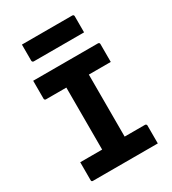

<svg xmlns="http://www.w3.org/2000/svg" viewBox="-218 -1038 1035 1153"><g transform="rotate(-30 300.0 -461.0)"><path d="M378 -85H218L222 -131Q222 -147 222 -168Q222 -189 222 -205Q222 -256 222 -307Q222 -358 222 -409.5Q222 -461 222 -512.5Q222 -564 222 -615H382L378 -569Q378 -553 378 -532.5Q378 -512 378 -495Q378 -444 378 -392.5Q378 -341 378 -289.5Q378 -238 378 -187Q378 -136 378 -85ZM530 0H81Q78 0 76 -0.5Q74 -1 72.5 -2.5Q71 -4 70.5 -6Q70 -8 70 -11Q70 -33 70 -53Q70 -73 70 -93Q70 -113 70 -135H518Q522 -135 524.5 -133.5Q527 -132 528.5 -130Q530 -128 530 -124Q530 -102 530 -82Q530 -62 530 -42Q530 -22 530 0ZM70 -700H518Q524 -700 527 -697Q530 -694 530 -689Q530 -672 530 -657Q530 -642 530 -627Q530 -612 530 -597Q530 -582 530 -565H81Q76 -565 73 -568Q70 -571 70 -576Q70 -593 70 -608Q70 -623 70 -638Q70 -653 70 -668.5Q70 -684 70 -700ZM120 -922H469Q474 -922 477 -919Q480 -916 480 -911Q480 -882 480 -855Q480 -828 480 -799H131Q128 -799 125.5 -800.5Q123 -802 121.5 -804.5Q120 -807 120 -810Q120 -839 120 -866Q120 -893 120 -922Z"/></g></svg>

Font: Recursive Monospace ExtraBold
Style: Regular
Weight: 800
Version: Version 1.047